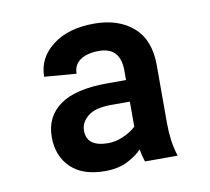

<svg xmlns="http://www.w3.org/2000/svg" viewBox="-53 -780 548 500"><g transform="rotate(-10 221.0 -529.5)"><path d="M293.5 -344.2Q288.1 -359.9 285.2 -377.4Q270 -361.3 245.8 -349.4Q221.7 -337.4 187 -337.4Q128.4 -337.4 96.9 -367.9Q65.4 -398.4 65.4 -448.7Q65.4 -502.4 106.7 -532Q147.9 -561.5 231.9 -561.5H281.7V-586.4Q281.7 -648.4 225.1 -648.4Q193.8 -648.4 175.8 -636Q157.7 -623.5 157.7 -600.1L73.2 -606.9Q73.2 -656.2 114.7 -688.5Q156.2 -720.7 225.1 -720.7Q289.1 -720.7 328.1 -686.8Q367.2 -652.8 367.2 -585.9V-432.6Q367.2 -408.7 370.1 -387.2Q373 -365.7 379.9 -344.2ZM208 -407.7Q227.5 -407.7 248 -416.7Q268.6 -425.8 281.7 -438V-504.4H232.4Q189.9 -504.4 170.4 -488.3Q150.9 -472.2 150.9 -450.7Q150.9 -407.7 208 -407.7Z"/></g></svg>

Font: Vazirmatn FD Black
Style: Regular
Weight: 900
Designer: Saber Rastikerdar
Foundry: Saber Rastikerdar
Version: Version 33.003